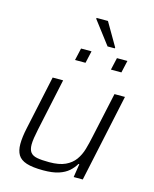

<svg xmlns="http://www.w3.org/2000/svg" viewBox="-132 -985 864 1080"><g transform="rotate(15 300.5 -445.0)"><path d="M225 8Q163 8 127.5 -3.5Q92 -15 77.5 -39.5Q63 -64 63 -102Q63 -122 66 -146Q69 -170 75 -197L142 -510H203L138 -206Q132 -178 128.5 -155Q125 -132 125 -116Q125 -86 137 -70.5Q149 -55 175.5 -50Q202 -45 246 -45Q304 -45 339.5 -61.5Q375 -78 395.5 -106.5Q416 -135 426.5 -171.5Q437 -208 445 -247L502 -510H563L454 0H401L413 -78H408Q394 -54 372 -34.5Q350 -15 315 -3.5Q280 8 225 8ZM447 -638 463 -709H524L508 -638ZM238 -638 254 -709H315L299 -638ZM395 -759 293 -893 294 -898H360L438 -764L437 -759Z"/></g></svg>

Font: Saira Thin Light
Style: Italic
Weight: 300
Italic angle: -12°
Version: Version 1.101